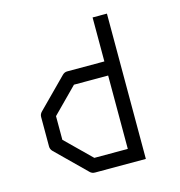

<svg xmlns="http://www.w3.org/2000/svg" viewBox="-94 -743 728 776"><g transform="rotate(-15 270.0 -355.0)"><path d="M422 -51H210Q197 -51 189 -59L66 -180Q57 -189 57 -201V-324Q57 -336 66 -345L186 -466Q195 -475 206 -475H362V-659H422ZM362 -109V-416H219L116 -312V-213L222 -109Z"/></g></svg>

Font: ibm3270
Style: Regular
Weight: 400
Monospace: yes
Version: Version 2.0.3